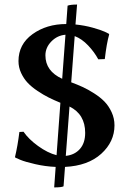

<svg xmlns="http://www.w3.org/2000/svg" viewBox="-20 -714 554 832"><path d="M249.5 -372.6C201 -394.7 176.8 -428.5 176.8 -474.1C176.8 -496.6 185.3 -516.6 202.4 -534.2C219.5 -551.8 239.9 -561.5 263.7 -563.5ZM281.2 -252.4C326.5 -230 349.1 -191.9 349.1 -138.2C349.1 -108.9 341.5 -85.6 326.2 -68.4C310.9 -51.1 290.5 -41.2 265.1 -38.6ZM261.7 9.3C328.1 6 380.5 -12.9 418.7 -47.6C456.9 -82.3 476.1 -123.4 476.1 -170.9C476.1 -191.1 471.9 -210.1 463.6 -228C455.3 -245.9 445.1 -261.1 432.9 -273.7C420.7 -286.2 405.6 -298.2 387.7 -309.6C369.8 -321 353.4 -330.1 338.4 -336.9C323.4 -343.8 306.8 -350.6 288.6 -357.4L303.7 -557.6C324.2 -549.8 343.6 -536.3 361.8 -517.1C380 -497.9 394.7 -477.9 405.8 -457L434.1 -458C439.3 -502.9 445.6 -538.6 453.1 -564.9L451.2 -567.9L434.6 -576.2C423.5 -581.4 406 -587.3 382.1 -594C358.2 -600.7 333.2 -605.3 307.1 -607.9L314 -694.3C295.4 -694.3 281.7 -692.7 272.9 -689.5L267.1 -609.9C210.1 -609.9 161.4 -595.2 120.8 -565.9C80.3 -536.6 60.1 -497.7 60.1 -449.2C60.1 -431.3 63.9 -414.1 71.5 -397.7C79.2 -381.3 88.7 -367 100.1 -355C111.5 -342.9 125.7 -331.2 142.8 -319.8C159.9 -308.4 175.9 -299 190.9 -291.5C205.9 -284 222.8 -276.4 241.7 -268.6L225.1 -41.5C199.4 -48 172.7 -61.3 145 -81.3C117.4 -101.3 96.4 -121.9 82 -143.1L64 -142.1C59.1 -102.1 52.7 -65.8 44.9 -33.2L46.9 -30.8L67.9 -21.5C81.9 -15.6 103.4 -9.4 132.6 -2.7C161.7 4 191.2 8 221.2 9.3L214.8 98.1C236.3 98.1 249.8 96.5 255.4 93.3Z"/></svg>

Font: Linux Biolinum G
Style: Bold
Weight: 700
Designer: Philipp H. Poll
Foundry: Philipp H. Poll
Version: Version 1.1.0